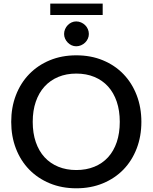

<svg xmlns="http://www.w3.org/2000/svg" viewBox="-20 -1034 844 1062"><path d="M762 -360Q762 -280 736 -212.5Q710 -145 662.8 -96.2Q615.5 -47.5 549.2 -20Q483 7.5 402 7.5Q321.5 7.5 255.2 -20Q189 -47.5 141.5 -96.2Q94 -145 68 -212.5Q42 -280 42 -360Q42 -440 68 -507.5Q94 -575 141.5 -624Q189 -673 255.2 -700.5Q321.5 -728 402 -728Q483 -728 549.2 -700.5Q615.5 -673 662.8 -624Q710 -575 736 -507.5Q762 -440 762 -360ZM642.5 -360Q642.5 -422 625.8 -471.5Q609 -521 577.8 -555.5Q546.5 -590 502 -608.5Q457.5 -627 402 -627Q347 -627 302.5 -608.5Q258 -590 226.5 -555.5Q195 -521 178 -471.5Q161 -422 161 -360Q161 -297.5 178 -248Q195 -198.5 226.5 -164.2Q258 -130 302.5 -111.8Q347 -93.5 402 -93.5Q457.5 -93.5 502 -111.8Q546.5 -130 577.8 -164.2Q609 -198.5 625.8 -248Q642.5 -297.5 642.5 -360ZM258 -1014H548V-951H258ZM471.5 -846Q471.5 -832.5 466 -820.2Q460.5 -808 450.8 -798.5Q441 -789 428.2 -783.5Q415.5 -778 401.5 -778Q388 -778 376 -783.5Q364 -789 354.8 -798.5Q345.5 -808 340 -820.2Q334.5 -832.5 334.5 -846Q334.5 -860 340 -872.8Q345.5 -885.5 354.8 -895Q364 -904.5 376 -910Q388 -915.5 401.5 -915.5Q415.5 -915.5 428.2 -910Q441 -904.5 450.8 -895Q460.5 -885.5 466 -872.8Q471.5 -860 471.5 -846Z"/></svg>

Font: Lato 2
Style: Regular
Weight: 600
Designer: Lukasz Dziedzic with Adam Twardoch and Botio Nikoltchev
Foundry: tyPoland Lukasz Dziedzic
Version: Version 2.015; 2015-08-06; http://www.latofonts.com/